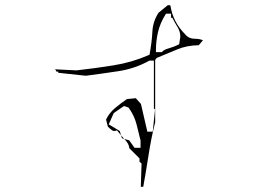

<svg xmlns="http://www.w3.org/2000/svg" viewBox="-20 -783 1040 731"><path d="M516.1 -71.8H525.4Q536.1 -131.3 543.2 -177.7Q550.3 -224.1 556.6 -255.4Q563 -286.6 570.8 -317.4V-555.2L576.7 -562.5Q617.2 -579.1 654.3 -594.7Q691.4 -610.4 736.8 -610.8L752.4 -629.4V-629.9Q739.7 -635.3 723.1 -635.3Q698.7 -635.3 685.1 -652.3Q638.2 -699.2 628.9 -761.7L626 -763.2H618.7L583.5 -734.4Q562 -701.2 560.1 -661.6Q558.1 -622.1 549.3 -574.7L545.9 -573.2Q482.4 -545.4 412.1 -534.2Q341.8 -522.9 271.5 -515.1L191.4 -519L189.5 -521L194.8 -510.3H201.7V-505.9L306.6 -494.6Q367.7 -502.4 430.7 -512Q493.7 -521.5 548.8 -552.2H565.9V-370.1L570.3 -366.2L561.5 -281.7H554.7H541L516.6 -387.2L497.1 -409.2L463.4 -405.8Q441.9 -391.6 418 -371.6Q395 -352.1 383.8 -327.6L390.6 -300.8Q397.5 -293.9 405.8 -287.6Q410.2 -284.2 415 -284.2Q417.5 -284.2 420.4 -285.2L425.3 -286.6L447.8 -259.8Q456.1 -252 463.4 -241.7Q471.2 -231.4 472.2 -218.8L511.2 -179.7V-176.8V-167L519 -160.6ZM515.1 -220.2H496.1H492.2L472.2 -248.5L444.3 -256.8L436 -284.2L394 -309.6L413.1 -352.5L452.1 -379.4L469.2 -373.5L470.7 -371.6Q491.2 -342.8 499.5 -311L515.1 -248ZM631.3 -715.3H636.2Q646 -695.8 656.2 -679.4Q666.5 -663.1 666.5 -642.6V-642.1L662.1 -614.3Q642.1 -604.5 626 -600.1Q611.8 -596.7 601.6 -589.8L595.7 -584.5H573.7V-591.8Q573.7 -627.9 581.8 -661.6Q589.8 -695.3 609.9 -727.5L612.3 -731H631.3Z"/></svg>

Font: Bakudai
Style: ExtraLight
Weight: 200
Version: Version 1.48